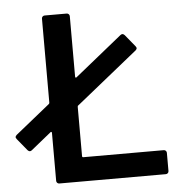

<svg xmlns="http://www.w3.org/2000/svg" viewBox="-71 -749 751 797"><g transform="rotate(-5 304.5 -350.0)"><path d="M253 -100H588Q593 -100 596.5 -96.5Q600 -93 600 -88V-12Q600 -7 596.5 -3.5Q593 0 588 0H144Q139 0 135.5 -3.5Q132 -7 132 -12V-212Q132 -215 130 -216Q128 -217 126 -215L42 -147Q38 -144 34 -144Q30 -144 25 -149L-16 -199Q-20 -205 -20 -207Q-20 -211 -15 -216L129 -332Q132 -334 132 -338V-688Q132 -693 135.5 -696.5Q139 -700 144 -700H236Q241 -700 244.5 -696.5Q248 -693 248 -688V-436Q248 -433 250 -432Q252 -431 254 -433L451 -592Q455 -595 459 -595Q463 -595 468 -590L509 -540Q513 -534 513 -532Q513 -528 508 -523L251 -316Q248 -315 248 -310V-105Q248 -100 253 -100Z"/></g></svg>

Font: Barlow SemiBold
Style: Regular
Weight: 600
Designer: Jeremy Tribby
Foundry: Tribby Type
Version: Version 1.422